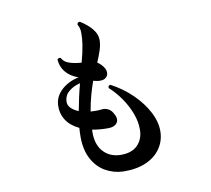

<svg xmlns="http://www.w3.org/2000/svg" viewBox="-91 -921 1182 1074"><g transform="rotate(-10 500.0 -384.5)"><path d="M525 49Q469 47 423 20.5Q377 -6 349.5 -57.5Q322 -109 322 -184Q322 -196 322.5 -208.5Q323 -221 324 -234Q275 -257 251 -294.5Q227 -332 229 -380Q231 -416 251.5 -443.5Q272 -471 303.5 -489Q335 -507 369 -513Q323 -529 297.5 -560Q272 -591 270 -632Q274 -637 280 -638.5Q286 -640 290 -636Q301 -614 329.5 -604Q358 -594 400 -591Q408 -620 413.5 -645Q419 -670 422 -690Q427 -724 427 -754.5Q427 -785 414 -804Q416 -820 430 -818Q450 -806 471 -788Q492 -770 506.5 -747.5Q521 -725 521 -698Q521 -672 511 -641.5Q501 -611 486 -576Q495 -571 506 -560Q530 -536 530.5 -513Q531 -490 510.5 -479Q490 -468 450 -479Q449 -480 446 -480Q433 -444 421.5 -402.5Q410 -361 402 -313Q417 -312 433.5 -312Q450 -312 466 -314Q483 -316 499.5 -308.5Q516 -301 526 -284Q549 -248 534.5 -226Q520 -204 482 -204Q457 -204 435 -206Q413 -208 393 -212Q392 -208 392 -203.5Q392 -199 392 -194Q392 -127 427 -87.5Q462 -48 521 -45Q589 -43 623 -78.5Q657 -114 656 -169Q656 -212 638.5 -258.5Q621 -305 591 -348.5Q561 -392 524 -425Q524 -441 537 -441Q605 -405 657 -354Q709 -303 738.5 -246Q768 -189 767 -135Q766 -83 737.5 -40.5Q709 2 655 26Q601 50 525 49ZM337 -327Q344 -365 352.5 -403.5Q361 -442 371 -479Q334 -471 306 -447.5Q278 -424 279 -386Q280 -367 296 -352Q312 -337 337 -327Z"/></g></svg>

Font: Zen Old Mincho Black
Style: Regular
Weight: 900
Designer: Yoshimichi Ohira
Foundry: Positype
Version: Version 1.001